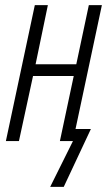

<svg xmlns="http://www.w3.org/2000/svg" viewBox="-20 -551 434 750"><path d="M229 179 335 -47H275L378 -531H327L278 -300H119L167 -531H116L3 0H54L109 -254H268L214 0H265L176 179Z"/></svg>

Font: Noto Sans Display Condensed Light
Style: Italic
Weight: 300
Width: 3
Designer: Monotype Design team
Foundry: Monotype Imaging Inc.
Version: 1.000